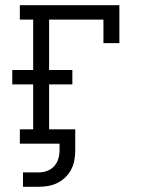

<svg xmlns="http://www.w3.org/2000/svg" viewBox="-20 -550 540 735"><path d="M68 165V110H129Q145 110 161 104Q177 98 188 85.5Q199 73 203.5 57Q208 41 208 24V0H56V-55H107V-227H27V-282H107V-475H56V-530H437V-385H376V-475H168V-282H257V-227H168V-55H268V24Q268 43 265 61.5Q262 80 253.5 97Q245 114 231.5 127.5Q218 141 201.5 149.5Q185 158 166.5 161.5Q148 165 129 165Z"/></svg>

Font: Iosevka Slab Light
Style: Regular
Weight: 300
Monospace: yes
Designer: Belleve Invis
Foundry: Belleve Invis
Version: Version 11.1.0; ttfautohint (v1.8.3)